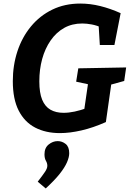

<svg xmlns="http://www.w3.org/2000/svg" viewBox="-20 -736 739 1079"><path d="M317 12Q237 12 177.5 -19Q118 -50 85 -114.5Q52 -179 52 -280Q52 -369 78 -448Q104 -527 154 -587.5Q204 -648 274 -682Q344 -716 431 -716Q487 -716 543.5 -702Q600 -688 658 -662L623 -483H541L534 -599L556 -579Q525 -593 496 -598.5Q467 -604 442 -604Q385 -604 340.5 -579Q296 -554 264.5 -508.5Q233 -463 217 -404.5Q201 -346 201 -279Q201 -214 217 -175.5Q233 -137 263.5 -119.5Q294 -102 337 -102Q367 -102 399.5 -109Q432 -116 469 -129L450 -96L477 -282L496 -258L408 -277L420 -352L689 -357L678 -281L591 -257L608 -282L575 -50Q503 -18 437.5 -3Q372 12 317 12ZM237 323 192 285Q220 249 233 229.5Q246 210 246 196Q246 181 238 167.5Q230 154 230 131Q230 95 253.5 76Q277 57 304 57Q329 57 349 73Q369 89 369 125Q369 147 356.5 176Q344 205 315.5 241Q287 277 237 323Z"/></svg>

Font: Bitter Thin
Style: Bold Italic
Weight: 700
Italic angle: -9°
Version: Version 3.021